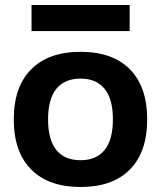

<svg xmlns="http://www.w3.org/2000/svg" viewBox="-20 -737 643 767"><path d="M35 -260Q35 -390 104.5 -460Q174 -530 302 -530Q430 -530 499 -460Q568 -390 568 -260Q568 -130 499 -60Q430 10 302 10Q174 10 104.5 -60Q35 -130 35 -260ZM302 -97Q365 -97 398 -138Q431 -179 431 -260Q431 -341 398 -382Q365 -423 302 -423Q238 -423 205 -382Q172 -341 172 -260Q172 -179 205 -138Q238 -97 302 -97ZM106 -717H498V-613H106Z"/></svg>

Font: Enso
Style: Bold
Weight: 700
Designer: Coji Morishita
Foundry: UNDERFOREST DESIGN
Version: Version 1.000